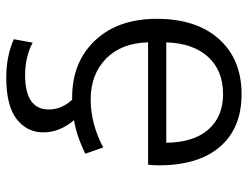

<svg xmlns="http://www.w3.org/2000/svg" viewBox="-109 -461 790 612"><g transform="rotate(90 286.0 -155.0)"><path d="M115 -290H435Q434 -377 393 -424Q352 -471 280 -471Q205 -471 161.5 -423.5Q118 -376 115 -290ZM363 4Q402 50 402 102Q402 154 359.5 187Q317 220 227 220Q159 220 105 196L116 136Q162 160 219 160Q329 160 329 84Q329 44 298 10H290Q178 10 109 -63Q40 -136 40 -260Q40 -386 104.5 -458Q169 -530 280 -530Q388 -530 447.5 -461.5Q507 -393 507 -265Q507 -252 505 -232H115Q117 -147 167 -98Q217 -49 297 -49Q374 -49 450 -89L470 -32Q413 -4 363 4Z"/></g></svg>

Font: Mplus 1p
Style: Regular
Weight: 400
Version: Version 1.061